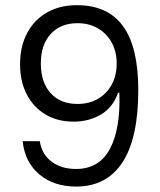

<svg xmlns="http://www.w3.org/2000/svg" viewBox="-20 -701 605 727"><path d="M273.4 -307.4Q208.7 -307.4 171.7 -348.4Q134.6 -389.4 134.6 -460.7Q134.6 -531.4 171.9 -572.3Q209.2 -613.2 273.4 -613.2Q317.1 -613.2 350.5 -593.8Q383.8 -574.4 402.8 -540.1Q421.8 -505.7 421.8 -460.7Q421.8 -415.3 403 -380.8Q384.2 -346.2 350.8 -326.8Q317.4 -307.4 273.4 -307.4ZM258.4 -240.4Q316.3 -240.4 361.8 -267.1Q407.4 -293.7 427.1 -349.8H432Q436.8 -213.9 396.3 -137.5Q355.9 -61.2 267.5 -61.2Q212.9 -61.2 175.8 -88.6Q138.8 -115.9 130.6 -166.3H65.8Q73.9 -87.5 128.6 -41Q183.3 5.4 268.5 5.4Q383.6 5.4 443.6 -86.1Q503.6 -177.6 503.6 -360.2Q503.6 -522.7 445.8 -602.1Q388 -681.4 271.1 -681.4Q206.2 -681.4 157.7 -653.6Q109.2 -625.8 82.6 -575.5Q56 -525.3 56 -457.5Q56 -392.5 81.3 -343.6Q106.5 -294.8 152.2 -267.6Q197.8 -240.4 258.4 -240.4Z"/></svg>

Font: Estedad VF
Style: Regular
Weight: 100
Designer: Amin Abedi
Version: Version 7.3